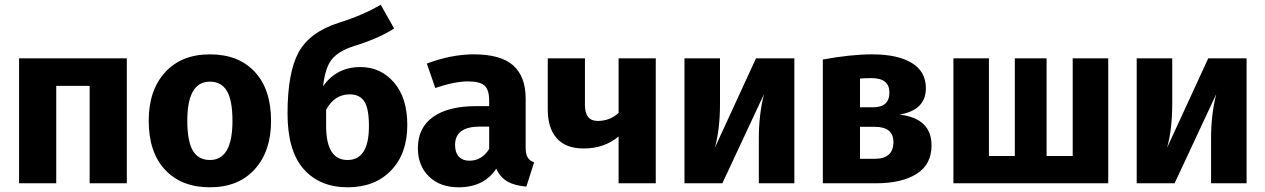

<svg xmlns="http://www.w3.org/2000/svg" viewBox="-20 -779 5378 816"><path d="M361 0V-414H219V0H61V-531H519V0Z M872 -548Q994 -548 1063 -473.5Q1132 -399 1132 -265Q1132 -136 1062.5 -59.5Q993 17 872 17Q751 17 681.5 -57.5Q612 -132 612 -266Q612 -395 681.5 -471.5Q751 -548 872 -548ZM872 -432Q776 -432 776 -266Q776 -179 799.5 -139Q823 -99 872 -99Q968 -99 968 -265Q968 -352 944.5 -392Q921 -432 872 -432Z M1512 -494Q1598 -494 1654.5 -428.5Q1711 -363 1711 -248Q1711 -126 1642 -54.5Q1573 17 1458 17Q1339 17 1270.5 -60.5Q1202 -138 1202 -297Q1202 -470 1249 -556.5Q1296 -643 1422 -683Q1522 -714 1598 -759L1655 -658Q1593 -617 1484 -583Q1419 -562 1390.5 -527Q1362 -492 1353 -412Q1410 -494 1512 -494ZM1548 -243Q1548 -319 1528 -348.5Q1508 -378 1467 -378Q1401 -378 1366 -312V-244Q1366 -99 1457 -99Q1548 -99 1548 -243Z M2214 -154Q2214 -124 2222.5 -110Q2231 -96 2250 -89L2217 14Q2168 10 2137.5 -7Q2107 -24 2089 -62Q2037 17 1929 17Q1850 17 1803 -29Q1756 -75 1756 -149Q1756 -236 1820.5 -282Q1885 -328 2005 -328H2059V-351Q2059 -398 2039 -415.5Q2019 -433 1969 -433Q1912 -433 1830 -405L1794 -509Q1899 -548 1994 -548Q2108 -548 2161 -501Q2214 -454 2214 -360ZM1975 -96Q2028 -96 2059 -146V-241H2020Q1914 -241 1914 -163Q1914 -131 1930 -113.5Q1946 -96 1975 -96Z M2609 -531H2767V0H2609V-199Q2548 -148 2461 -148Q2384 -148 2346 -191.5Q2308 -235 2308 -313V-531H2466V-333Q2466 -265 2520 -265Q2572 -265 2609 -299Z M3356 -531V0H3205V-189Q3205 -293 3227 -379L3050 0H2889V-531H3040V-339Q3040 -229 3018 -151L3193 -531Z M3803 -292Q3939 -276 3939 -161Q3939 -80 3875.5 -40Q3812 0 3702 0H3477V-526Q3596 -548 3687 -548Q3795 -548 3855 -511.5Q3915 -475 3915 -404Q3915 -311 3803 -292ZM3684 -447Q3653 -447 3635 -445V-323H3691Q3760 -323 3760 -386Q3760 -447 3684 -447ZM3697 -104Q3777 -104 3777 -175Q3777 -240 3698 -240H3635V-104Z M4690 -531V0H4032V-531H4183V-116H4293V-531H4428V-116H4539V-531Z M5278 -531V0H5127V-189Q5127 -293 5149 -379L4972 0H4811V-531H4962V-339Q4962 -229 4940 -151L5115 -531Z"/></svg>

Font: Fira Sans
Style: Bold
Weight: 700
Designer: bBox Type GmbH & Carrois Corporate GbR & Edenspiekermann AG
Foundry: bBox Type GmbH & Carrois Corporate GbR & Edenspiekermann AG
Version: Version 4.301;PS 004.301;hotconv 1.0.88;makeotf.lib2.5.64775